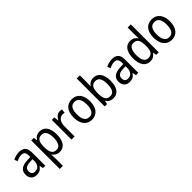

<svg xmlns="http://www.w3.org/2000/svg" viewBox="225 -2106 3692 3692"><g transform="rotate(-45 2070.5 -260.0)"><path d="M261 -546C197 -546 138 -528 93 -502L120 -438C162 -460 206 -476 253 -476C316 -476 349 -443 349 -357V-324L269 -321C117 -316 42 -256 42 -149C42 -49 101 10 193 10C270 10 312 -17 352 -75H355L370 0H433V-364C433 -486 380 -546 261 -546ZM281 -260 349 -263V-213C349 -111 293 -59 216 -59C164 -59 130 -87 130 -149C130 -218 170 -256 281 -260Z M820 -546C747 -546 702 -514 671 -463H667L655 -536H586V240H671V13C671 -11 668 -45 666 -69H671C700 -24 749 10 821 10C941 10 1017 -88 1017 -269C1017 -454 941 -546 820 -546ZM803 -474C890 -474 929 -398 929 -269C929 -142 889 -62 805 -62C706 -62 671 -132 671 -268V-286C672 -413 709 -474 803 -474Z M1370 -546C1306 -546 1258 -501 1228 -441H1224L1213 -536H1145V0H1230V-284C1230 -391 1291 -465 1364 -465C1381 -465 1401 -462 1416 -458L1427 -540C1410 -544 1389 -546 1370 -546Z M1920 -269C1920 -448 1831 -546 1697 -546C1554 -546 1473 -446 1473 -269C1473 -95 1561 10 1695 10C1837 10 1920 -95 1920 -269ZM1561 -269C1561 -400 1602 -473 1696 -473C1790 -473 1832 -400 1832 -269C1832 -138 1790 -62 1697 -62C1603 -62 1561 -138 1561 -269Z M2132 -563V-760H2047V0H2111L2126 -68H2132C2162 -21 2210 10 2282 10C2402 10 2478 -86 2478 -268C2478 -451 2402 -545 2281 -545C2209 -545 2162 -514 2132 -465H2128C2129 -490 2132 -527 2132 -563ZM2264 -473C2350 -473 2390 -405 2390 -269C2390 -132 2349 -62 2266 -62C2166 -62 2132 -131 2132 -263V-273C2132 -401 2163 -473 2264 -473Z M2789 -546C2725 -546 2666 -528 2621 -502L2648 -438C2690 -460 2734 -476 2781 -476C2844 -476 2877 -443 2877 -357V-324L2797 -321C2645 -316 2570 -256 2570 -149C2570 -49 2629 10 2721 10C2798 10 2840 -17 2880 -75H2883L2898 0H2961V-364C2961 -486 2908 -546 2789 -546ZM2809 -260 2877 -263V-213C2877 -111 2821 -59 2744 -59C2692 -59 2658 -87 2658 -149C2658 -218 2698 -256 2809 -260Z M3283 10C3355 10 3401 -23 3432 -71H3437L3449 0H3518V-760H3432V-545C3432 -524 3435 -489 3437 -467H3432C3401 -514 3353 -546 3283 -546C3162 -546 3086 -450 3086 -267C3086 -84 3161 10 3283 10ZM3299 -62C3215 -62 3174 -134 3174 -266C3174 -396 3214 -474 3298 -474C3399 -474 3433 -404 3433 -269V-248C3433 -123 3394 -62 3299 -62Z M4092 -269C4092 -448 4003 -546 3869 -546C3726 -546 3645 -446 3645 -269C3645 -95 3733 10 3867 10C4009 10 4092 -95 4092 -269ZM3733 -269C3733 -400 3774 -473 3868 -473C3962 -473 4004 -400 4004 -269C4004 -138 3962 -62 3869 -62C3775 -62 3733 -138 3733 -269Z"/></g></svg>

Font: Noto Sans Sinhala UI SemiCondensed
Style: Regular
Weight: 400
Width: 4
Designer: Jelle Bosma - Monotype Design Team
Foundry: Monotype Imaging Inc.
Version: Version 2.006